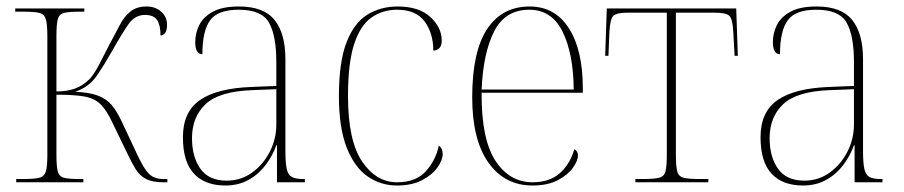

<svg xmlns="http://www.w3.org/2000/svg" viewBox="-20 -562 2788 592"><path d="M30 0V-10H52Q86 -10 101.5 -14Q117 -18 121.5 -34Q126 -50 126 -84V-451Q126 -486 121.5 -502Q117 -518 102 -522Q87 -526 54 -526H27V-536H240V-526H226Q192 -526 177 -522Q162 -518 158 -502Q154 -486 154 -451V-280Q187 -280 211.5 -289Q236 -298 257 -319Q271 -335 285.5 -362.5Q300 -390 318 -426Q335 -457 348.5 -483.5Q362 -510 381.5 -526Q401 -542 432 -542Q459 -542 477 -526Q495 -510 495 -486Q495 -472 491 -463.5Q487 -455 475 -452Q475 -484 464.5 -500Q454 -516 427 -516Q396 -516 375.5 -486.5Q355 -457 327 -407Q302 -363 278.5 -328.5Q255 -294 212 -279Q257 -277 282.5 -267Q308 -257 323.5 -239Q339 -221 353 -192L394 -105Q412 -65 425 -44.5Q438 -24 451.5 -17Q465 -10 484 -10H496V0H483Q450 0 430.5 -10Q411 -20 398.5 -40Q386 -60 372 -90L327 -183Q309 -222 290 -240.5Q271 -259 240 -264.5Q209 -270 154 -270V-85Q154 -50 158 -34Q162 -18 177 -14Q192 -10 224 -10H237V0Z M675 10Q612 10 578 -26.5Q544 -63 544 -139Q544 -217 596.5 -253.5Q649 -290 757 -294L832 -297V-371Q832 -452 809.5 -492Q787 -532 716 -532Q651 -532 627.5 -499Q604 -466 604 -395Q582 -395 582 -432Q582 -460 594.5 -485Q607 -510 636.5 -526Q666 -542 717 -542Q793 -542 826.5 -500.5Q860 -459 860 -379V-97Q860 -60 864 -41.5Q868 -23 879.5 -16.5Q891 -10 915 -10H920V0H834V-114H832Q821 -83 800 -54.5Q779 -26 747.5 -8Q716 10 675 10ZM679 -5Q723 -5 757.5 -30Q792 -55 812 -94.5Q832 -134 832 -178V-287L756 -284Q655 -280 613.5 -240.5Q572 -201 572 -136Q572 -78 598 -41.5Q624 -5 679 -5Z M1204 10Q1154 10 1113.5 -18Q1073 -46 1049 -107Q1025 -168 1025 -266Q1025 -371 1048.5 -431.5Q1072 -492 1113 -517Q1154 -542 1206 -542Q1272 -542 1307 -509.5Q1342 -477 1342 -437Q1342 -420 1334 -413Q1326 -406 1316 -406Q1316 -459 1289.5 -495.5Q1263 -532 1204 -532Q1160 -532 1125.5 -508Q1091 -484 1072 -426Q1053 -368 1053 -266Q1053 -128 1096.5 -64Q1140 0 1204 0Q1263 0 1293.5 -34.5Q1324 -69 1333 -113Q1345 -105 1345 -87Q1345 -69 1329 -46Q1313 -23 1281.5 -6.5Q1250 10 1204 10Z M1622 10Q1536 10 1486 -60.5Q1436 -131 1436 -262Q1436 -403 1482 -472.5Q1528 -542 1613 -542Q1691 -542 1734 -475Q1777 -408 1777 -290V-276H1465Q1464 -133 1507.5 -66.5Q1551 0 1622 0Q1674 0 1705.5 -27.5Q1737 -55 1751 -102Q1762 -96 1762 -83Q1762 -66 1746 -44Q1730 -22 1699 -6Q1668 10 1622 10ZM1749 -286Q1748 -397 1714.5 -464.5Q1681 -532 1612 -532Q1538 -532 1504 -466Q1470 -400 1465 -286Z M1939 0V-10H1963Q1997 -10 2012.5 -14Q2028 -18 2032 -34Q2036 -50 2036 -85V-523H1916Q1882 -523 1871.5 -513.5Q1861 -504 1859 -463L1856 -390H1846L1851 -536H2250L2255 -390H2245L2241 -463Q2239 -504 2228.5 -513.5Q2218 -523 2184 -523H2064V-85Q2064 -50 2068 -34Q2072 -18 2087.5 -14Q2103 -10 2137 -10H2164V0Z M2456 10Q2393 10 2359 -26.5Q2325 -63 2325 -139Q2325 -217 2377.5 -253.5Q2430 -290 2538 -294L2613 -297V-371Q2613 -452 2590.5 -492Q2568 -532 2497 -532Q2432 -532 2408.5 -499Q2385 -466 2385 -395Q2363 -395 2363 -432Q2363 -460 2375.5 -485Q2388 -510 2417.5 -526Q2447 -542 2498 -542Q2574 -542 2607.5 -500.5Q2641 -459 2641 -379V-97Q2641 -60 2645 -41.5Q2649 -23 2660.5 -16.5Q2672 -10 2696 -10H2701V0H2615V-114H2613Q2602 -83 2581 -54.5Q2560 -26 2528.5 -8Q2497 10 2456 10ZM2460 -5Q2504 -5 2538.5 -30Q2573 -55 2593 -94.5Q2613 -134 2613 -178V-287L2537 -284Q2436 -280 2394.5 -240.5Q2353 -201 2353 -136Q2353 -78 2379 -41.5Q2405 -5 2460 -5Z"/></svg>

Font: Noto Serif Display SemiCondensed Thin
Style: Regular
Weight: 100
Width: 4
Designer: Monotype Design Team
Foundry: Monotype Imaging Inc.
Version: Version 2.009